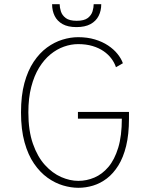

<svg xmlns="http://www.w3.org/2000/svg" viewBox="-20 -883 690 914"><path d="M353 11Q318 11 280 -0.2Q242 -11.5 206.5 -36.8Q171 -62 142.2 -103.8Q113.5 -145.5 96.8 -205.8Q80 -266 80 -348Q80 -428 96.2 -487.8Q112.5 -547.5 140.5 -589.2Q168.5 -631 203.8 -656.8Q239 -682.5 277.2 -694.2Q315.5 -706 352 -706Q396 -706 431.8 -695.2Q467.5 -684.5 494.5 -666.5Q521.5 -648.5 539.2 -626.5Q557 -604.5 565 -582L532 -563Q525 -584.5 510.2 -604.2Q495.5 -624 473 -639.5Q450.5 -655 420.2 -664Q390 -673 352 -673Q318.5 -673 284.5 -661Q250.5 -649 220.2 -624.2Q190 -599.5 166.2 -561Q142.5 -522.5 128.8 -469.5Q115 -416.5 115 -348Q115 -260.5 136.8 -198.5Q158.5 -136.5 194 -97.5Q229.5 -58.5 271.2 -40.2Q313 -22 353 -22Q392.5 -22 429.5 -37.8Q466.5 -53.5 496 -88.2Q525.5 -123 542.8 -179.8Q560 -236.5 560 -318H351V-350H594V-318Q594 -243.5 580.5 -188.2Q567 -133 543.2 -95Q519.5 -57 488.8 -33.5Q458 -10 423.2 0.5Q388.5 11 353 11ZM344 -754Q303.5 -754 278 -768.2Q252.5 -782.5 240.2 -807.2Q228 -832 228 -863H264Q264 -847.5 269.8 -829Q275.5 -810.5 292.8 -797.2Q310 -784 345 -784Q380.5 -784 397.8 -797.2Q415 -810.5 420.5 -829Q426 -847.5 426 -863H462Q462 -832 449.5 -807.2Q437 -782.5 410.8 -768.2Q384.5 -754 344 -754Z"/></svg>

Font: Trispace Thin Thin
Style: Regular
Weight: 250
Version: Version 1.210